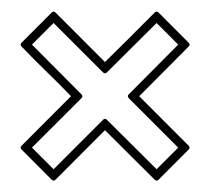

<svg xmlns="http://www.w3.org/2000/svg" viewBox="-20 -498 366 334"><path d="M17.6 -237.8Q14.2 -241.2 17.6 -244.6L103.5 -330.6Q83 -352.1 60.8 -373.5Q38.6 -395 17.6 -417Q14.2 -420.4 17.6 -423.8L69.8 -476.1Q73.2 -479.5 76.7 -476.1L162.6 -390.1Q173.3 -400.9 183.3 -410.6Q193.4 -420.4 204.6 -431.6L249 -476.1Q252.4 -479.5 255.9 -476.1L308.1 -423.8Q311.5 -420.4 308.1 -417L222.2 -330.6L308.1 -244.6Q311.5 -241.2 308.1 -237.8L255.9 -185.5Q252.4 -182.1 249 -185.5L162.6 -271.5L76.7 -185.5Q73.2 -182.1 69.8 -185.5ZM73.2 -203.6 159.2 -289.6Q162.6 -293 166 -289.6L252.4 -203.6L290 -241.2L204.1 -327.1Q200.7 -330.6 204.1 -334L290 -420.4L252.4 -458Q230.5 -436 209.2 -415Q188 -394 166 -372.1Q162.6 -368.7 159.2 -372.1L73.2 -458L35.6 -420.4Q57.6 -398.4 78.6 -377.2Q99.6 -356 121.6 -334Q125 -330.6 121.6 -327.1L35.6 -241.2Z"/></svg>

Font: Fibel Sued Kontur LRS
Style: Regular
Weight: 400
Designer: Peter Wiegel
Foundry: Peter Wiegel
Version: Version 000.000